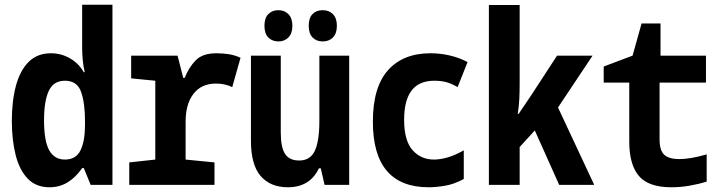

<svg xmlns="http://www.w3.org/2000/svg" viewBox="-20 -781 3040 811"><path d="M189 10Q132 10 97 -26.5Q62 -63 46 -126.5Q30 -190 30 -270Q30 -355 47.5 -419.5Q65 -484 101.5 -520Q138 -556 195 -556Q238 -556 275 -535Q312 -514 334 -476H338Q332 -500 329.5 -527.5Q327 -555 327 -577V-761H455V0H363L334 -71H327Q300 -32 266 -11Q232 10 189 10ZM254 -107Q301 -107 320 -146Q339 -185 339 -253V-270Q339 -346 322.5 -393Q306 -440 254 -440Q206 -440 186 -397Q166 -354 166 -273Q166 -185 188 -146Q210 -107 254 -107Z M526 0V-95L636 -107V-440L534 -450V-546H730L754 -452H760Q778 -497 807 -526.5Q836 -556 894 -556Q922 -556 947 -552Q972 -548 996 -537L961 -413Q931 -428 892 -428Q831 -428 797.5 -385Q764 -342 764 -267V-107L886 -95V0Z M1196 10Q1122 10 1081 -37.5Q1040 -85 1040 -186V-546H1166V-221Q1166 -159 1184 -131Q1202 -103 1244 -103Q1290 -103 1309.5 -143.5Q1329 -184 1329 -271V-546H1455V0H1351L1335 -70H1327Q1289 10 1196 10ZM1343 -606Q1316 -606 1300 -623Q1284 -640 1284 -672Q1284 -705 1300 -721.5Q1316 -738 1343 -738Q1370 -738 1386.5 -721Q1403 -704 1403 -672Q1403 -640 1386.5 -623Q1370 -606 1343 -606ZM1156 -606Q1130 -606 1113.5 -622.5Q1097 -639 1097 -672Q1097 -705 1113.5 -721.5Q1130 -738 1156 -738Q1182 -738 1198.5 -721Q1215 -704 1215 -672Q1215 -640 1198.5 -623Q1182 -606 1156 -606Z M1791 10Q1555 10 1555 -267Q1555 -413 1619 -484.5Q1683 -556 1798 -556Q1839 -556 1878.5 -547Q1918 -538 1955 -519L1913 -413Q1885 -429 1863.5 -434.5Q1842 -440 1814 -440Q1687 -440 1687 -275Q1687 -187 1722.5 -147Q1758 -107 1813 -107Q1839 -107 1870.5 -116Q1902 -125 1939 -146V-25Q1899 -3 1860 3.5Q1821 10 1791 10Z M2045 0V-760H2175V-426Q2175 -393 2173.5 -362.5Q2172 -332 2167 -300H2171Q2183 -319 2196.5 -338Q2210 -357 2226 -382L2333 -546H2483L2337 -327L2490 0H2342L2239 -230L2175 -160V0Z M2816 10Q2719 10 2678.5 -38Q2638 -86 2638 -182V-432H2530V-500L2652 -546L2690 -682H2770V-546H2962V-432H2766V-192Q2766 -145 2786 -127Q2806 -109 2849 -109Q2872 -109 2901.5 -114Q2931 -119 2965 -129V-14Q2930 -3 2892 3.5Q2854 10 2816 10Z"/></svg>

Font: Noto Sans Mono ExtraCondensed
Style: Bold
Weight: 700
Width: 2
Designer: Monotype Design Team
Foundry: Monotype Imaging Inc.
Version: Version 2.014